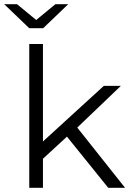

<svg xmlns="http://www.w3.org/2000/svg" viewBox="-47 -892 619 912"><path d="M271 -243 157 -138V0H92V-683H157V-220L446 -484H527L320 -286L547 0H467ZM277 -872 158 -758H92L-27 -872H34L125 -797L216 -872Z"/></svg>

Font: Montserrat Ace
Style: Regular
Weight: 400
Designer: Julieta Ulanovsky
Foundry: Julieta Ulanovsky
Version: Version 1